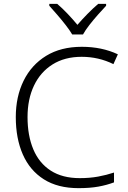

<svg xmlns="http://www.w3.org/2000/svg" viewBox="-20 -967 663 997"><path d="M404 -672Q316 -672 253 -632.5Q190 -593 156.5 -522.5Q123 -452 123 -359Q123 -263 153 -191.5Q183 -120 243.5 -81Q304 -42 394 -42Q446 -42 489.5 -50Q533 -58 572 -71V-20Q535 -6 491 2Q447 10 388 10Q280 10 207.5 -36Q135 -82 98.5 -165Q62 -248 62 -359Q62 -465 102.5 -547.5Q143 -630 219.5 -677Q296 -724 405 -724Q509 -724 592 -685L569 -634Q492 -672 404 -672ZM355 -788Q342 -810 321 -837Q300 -864 277 -890.5Q254 -917 236 -937V-947H277Q304 -924 331.5 -895Q359 -866 382 -838Q406 -866 434.5 -895Q463 -924 490 -947H531V-937Q512 -917 488.5 -890.5Q465 -864 444 -837Q423 -810 411 -788Z"/></svg>

Font: Noto Sans Sinhala Light
Style: Regular
Weight: 300
Designer: Jelle Bosma - Monotype Design Team
Foundry: Monotype Imaging Inc.
Version: Version 2.006; ttfautohint (v1.8.4.7-5d5b)